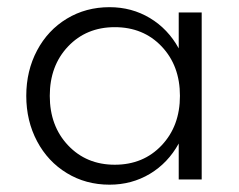

<svg xmlns="http://www.w3.org/2000/svg" viewBox="-20 -500 666 535"><path d="M285.2 14.6Q219.2 14.6 166.3 -17.6Q113.3 -49.8 83.3 -106.4Q53.2 -163.1 53.2 -232.9Q53.2 -302.7 83.3 -359.4Q113.3 -416 166.3 -448Q219.2 -480 285.2 -480Q347.2 -480 397.7 -449.7Q448.2 -419.4 478 -365.2V-465.3H542V0H478V-100.1Q448.2 -45.9 397.7 -15.6Q347.2 14.6 285.2 14.6ZM299.8 -41Q379.4 -41 430.4 -95Q481.4 -148.9 481.4 -232.9Q481.4 -316.9 430.4 -370.6Q379.4 -424.3 299.8 -424.3Q220.7 -424.3 169.7 -370.6Q118.7 -316.9 118.7 -232.9Q118.7 -148.9 169.7 -95Q220.7 -41 299.8 -41Z"/></svg>

Font: Spartan MB
Style: Regular
Weight: 400
Designer: Matt Bailey, Mirko Velimirovic
Foundry: Matt Bailey
Version: Version 1.005